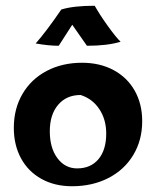

<svg xmlns="http://www.w3.org/2000/svg" viewBox="-20 -636 541 667"><path d="M28 -192Q28 -258 58 -309.5Q88 -361 142 -389.5Q196 -418 265 -418Q327 -418 374.5 -392.5Q422 -367 448 -321Q474 -275 474 -215Q474 -149 443 -97.5Q412 -46 356.5 -17.5Q301 11 230 11Q170 11 124 -14.5Q78 -40 53 -86Q28 -132 28 -192ZM349 -172Q349 -221 325 -257Q301 -293 260 -306Q211 -306 182 -272Q153 -238 153 -180Q153 -122 179.5 -86.5Q206 -51 248 -51Q295 -51 322 -83Q349 -115 349 -172ZM104 -485Q141 -527 193 -603Q235 -616 309 -616Q327 -584 355.5 -544.5Q384 -505 399 -491Q353 -477 282 -477L231 -550L184 -477Q149 -477 104 -485Z"/></svg>

Font: Mirza
Style: Bold
Weight: 700
Designer: Arabic design by Kourosh Beigpour, Latin design by Eduardo Tunni, engineering by Lasse Fister
Version: Version 1.0010g